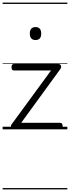

<svg xmlns="http://www.w3.org/2000/svg" viewBox="-20 -989 535 1468"><path d="M86 0Q68 0 64.5 -13.5Q61 -27 67 -36L370 -450H88Q78 -450 73 -455.5Q68 -461 68 -475Q68 -488 73 -494Q78 -500 88 -500H427Q436 -500 441.5 -494Q447 -488 447.5 -479.5Q448 -471 442 -462L142 -50H439Q449 -50 454 -44Q459 -38 459 -23Q459 -11 454 -5.5Q449 0 439 0ZM252 -683Q230 -683 219 -695.5Q208 -708 208 -732Q208 -757 219 -769.5Q230 -782 252 -782Q273 -782 284 -769.5Q295 -757 295 -732Q295 -707 284 -695Q273 -683 252 -683ZM0 449H495V459H0ZM0 -20H495V0H0ZM0 -505H495V-500H0ZM0 -969H495V-959H0Z"/></svg>

Font: Playwrite IT Trad Guides
Style: Regular
Weight: 400
Designer: Veronika Burian, José Scaglione
Foundry: TypeTogether
Version: Version 1.003